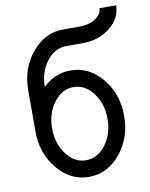

<svg xmlns="http://www.w3.org/2000/svg" viewBox="-81 -763 651 833"><g transform="rotate(-10 244.0 -346.5)"><path d="M244.1 -63.5Q294.9 -63.5 330.6 -110.6Q366.2 -157.7 366.2 -224.6Q366.2 -291.5 330.6 -338.6Q294.9 -385.7 244.1 -385.7Q193.4 -385.7 157.7 -338.6Q122.1 -291.5 122.1 -224.6Q122.1 -157.7 157.7 -110.6Q193.4 -63.5 244.1 -63.5ZM244.1 9.8Q163.1 9.8 106 -58.8Q48.8 -127.4 48.8 -224.6V-405.3Q48.8 -502.4 106 -571Q163.1 -639.6 244.1 -639.6H317.4Q357.9 -639.6 386.5 -658.2Q415 -676.8 415 -703.1H488.3Q488.3 -646.5 438.2 -606.4Q388.2 -566.4 317.4 -566.4H244.1Q193.4 -566.4 158 -519.8Q122.6 -473.1 122.1 -407.7Q174.3 -459 244.1 -459Q325.2 -459 382.3 -390.4Q439.5 -321.8 439.5 -224.6Q439.5 -127.4 382.3 -58.8Q325.2 9.8 244.1 9.8Z"/></g></svg>

Font: Catrinity
Style: Regular
Weight: 400
Designer: Alexander Lange
Foundry: High-Logic / Made with FontCreator
Version: Version 2.090;May 20, 2024;FontCreator 15.0.0.2974 64-bit